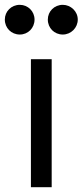

<svg xmlns="http://www.w3.org/2000/svg" viewBox="-50 -775 342 795"><path d="M32 -632C-3 -632 -30 -659 -30 -694C-30 -728 -3 -755 32 -755C66 -755 93 -728 93 -694C93 -659 66 -632 32 -632ZM210 -632C175 -632 148 -659 148 -694C148 -728 175 -755 210 -755C243 -755 272 -728 272 -694C272 -660 244 -632 210 -632ZM78 0C78 0 78 -530 78 -530C78 -530 164 -530 164 -530C164 -530 164 0 164 0C164 0 78 0 78 0Z"/></svg>

Font: Preevio_Regular
Style: Regular
Weight: 500
Designer: Gumpita Rahayu
Foundry: Tokotype Studio
Version: ""